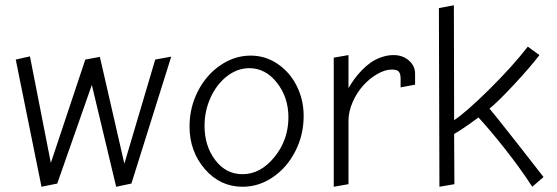

<svg xmlns="http://www.w3.org/2000/svg" viewBox="-20 -712 2122 732"><path d="M632.8 -496.1 571.8 -484.9 454.1 -87.9 360.8 -495.1 305.2 -484.9 173.8 -90.8 94.2 -497.1 40 -484.9 138.2 0 198.2 -12.2 330.1 -388.2 422.9 0 481 -12.2Z M904.8 0Q966.8 0 1020.5 -36.6Q1074.2 -73.2 1106 -135.5Q1137.7 -197.8 1137.7 -270Q1137.7 -331.5 1111.3 -384.3Q1085 -437 1038.3 -468.5Q991.7 -500 936 -500Q874 -500 820.1 -463.1Q766.1 -426.3 734.4 -364Q702.6 -301.8 702.6 -230Q702.6 -134.8 761 -67.4Q819.3 0 904.8 0ZM930.7 -452.1Q992.2 -452.1 1035.9 -396.5Q1079.6 -340.8 1079.6 -265.1Q1079.6 -178.7 1026.4 -113.3Q973.1 -47.9 904.8 -47.9Q841.3 -47.9 800.5 -101.8Q759.8 -155.8 759.8 -231.9Q759.8 -289.6 783 -340.3Q806.2 -391.1 845.7 -421.6Q885.3 -452.1 930.7 -452.1Z M1562.5 -431.2Q1562.5 -460.9 1538.8 -481.4Q1515.1 -502 1480.5 -502Q1457 -502 1434.1 -493.9Q1411.1 -485.8 1393.3 -473.4Q1375.5 -460.9 1358.9 -443.6Q1342.3 -426.3 1330.6 -409.9Q1318.8 -393.6 1308.6 -376V-502L1252.4 -492.2V0L1308.6 -9.8V-252Q1308.6 -286.6 1324.5 -322.8Q1340.3 -358.9 1364.5 -385.7Q1388.7 -412.6 1418.2 -429.7Q1447.8 -446.8 1473.6 -446.8Q1494.1 -446.8 1500.7 -438.5Q1507.3 -430.2 1507.3 -412.1V-378.9L1562.5 -389.2Z M1846.2 -297.9Q1878.9 -324.2 1940.7 -390.6Q2002.4 -457 2036.6 -502L1992.2 -534.2Q1935.5 -460.4 1845.9 -371.8Q1756.3 -283.2 1711.4 -253.9L1710.4 -691.9L1653.3 -681.2L1655.3 0L1712.4 -9.8L1711.4 -201.2Q1744.6 -220.2 1804.2 -264.2Q1846.2 -218.8 1904.1 -145.8Q1961.9 -72.8 2009.3 0L2052.2 -37.1Q2002.9 -100.6 1954.8 -161.9Q1906.7 -223.1 1878.4 -258.5Q1850.1 -293.9 1846.2 -297.9Z"/></svg>

Font: Comic Neue Angular
Style: Regular
Weight: 400
Designer: Craig Rozynski
Foundry: Craig Rozynski
Version: Version 2.003